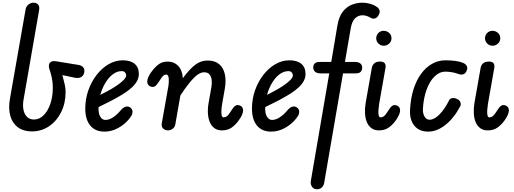

<svg xmlns="http://www.w3.org/2000/svg" viewBox="-20 -948 3740 1396"><path d="M212 7.5Q150.5 7.5 110.5 -22Q70.5 -51.5 55.2 -104.8Q40 -158 52 -228.5L166 -879Q170 -902 187.2 -915.2Q204.5 -928.5 223.5 -928.5Q245 -928.5 257 -915.2Q269 -902 264.5 -874.5L151.5 -225Q144 -183.5 150.5 -150.5Q157 -117.5 176.5 -98.2Q196 -79 227 -79Q266.5 -79 297.2 -109.8Q328 -140.5 346 -193.2Q364 -246 364 -311Q364 -350.5 356.2 -385.5Q348.5 -420.5 338 -449Q334 -460.5 335.8 -474.8Q337.5 -489 350 -498Q362.5 -507 390.5 -502L550.5 -476Q571.5 -472.5 582.5 -461.2Q593.5 -450 593.5 -433.5Q593.5 -403 572.5 -389.2Q551.5 -375.5 518.5 -384L433.5 -402Q444 -364.5 450.5 -334.5Q457 -304.5 457 -280Q457 -197.5 424.5 -132.5Q392 -67.5 336.5 -30Q281 7.5 212 7.5Z M740 9Q672.5 9 636.2 -35.2Q600 -79.5 600 -158.5Q600 -228 622.2 -291Q644.5 -354 682.5 -403.2Q720.5 -452.5 769.5 -481Q818.5 -509.5 872 -509.5Q929 -509.5 959.2 -483.8Q989.5 -458 989.5 -410Q989.5 -383 976.2 -358.8Q963 -334.5 940.2 -313.5Q917.5 -292.5 889.8 -274Q862 -255.5 832.5 -239.5Q806 -224 768 -205Q730 -186 696.5 -169.5Q696 -160.5 696.2 -152.5Q696.5 -144.5 697.5 -137Q699.5 -112 713 -94Q726.5 -76 746 -76Q772.5 -76 800.5 -94Q828.5 -112 853 -140.5Q874 -166.5 893.2 -172Q912.5 -177.5 927.5 -166Q936 -160.5 940.8 -149.8Q945.5 -139 942.2 -123.5Q939 -108 922 -87Q888 -44 839.5 -17.5Q791 9 740 9ZM709.5 -258Q727.5 -267.5 747.5 -278Q767.5 -288.5 786 -299Q818 -317.5 843 -335.8Q868 -354 882.8 -370.5Q897.5 -387 897.5 -400.5Q897.5 -411 889.2 -421Q881 -431 865.5 -431Q831 -431 800.2 -407.8Q769.5 -384.5 746 -345.2Q722.5 -306 709.5 -258Z M1200 0Q1181 0 1166.8 -13Q1152.5 -26 1156 -49.5L1204.5 -323.5Q1206.5 -335 1207.2 -349.2Q1208 -363.5 1207 -376.2Q1206 -389 1202 -397.2Q1198 -405.5 1190.5 -405.5Q1176.5 -405.5 1166.8 -397Q1157 -388.5 1147 -371.5L1132.5 -350Q1122 -333.5 1112.2 -324.8Q1102.5 -316 1091 -316Q1075 -316 1062.8 -326.2Q1050.5 -336.5 1050.5 -356.5Q1050.5 -367 1057.5 -385.2Q1064.5 -403.5 1081 -425.5Q1108 -462.5 1137 -482.8Q1166 -503 1208.5 -499.5Q1237.5 -498 1259.8 -482.5Q1282 -467 1294.8 -440.8Q1307.5 -414.5 1309 -379Q1357.5 -445 1398.8 -476.5Q1440 -508 1489.5 -508Q1541.5 -508 1572.8 -482Q1604 -456 1614.5 -409.8Q1625 -363.5 1614.5 -302.5L1594.5 -188Q1591 -166.5 1589.8 -145Q1588.5 -123.5 1592 -109Q1595.5 -94.5 1606 -94.5Q1618.5 -94.5 1629.8 -103Q1641 -111.5 1651.5 -128.5L1666 -150Q1676 -166.5 1686 -175.2Q1696 -184 1707 -184Q1723.5 -184 1735.5 -174Q1747.5 -164 1747.5 -143.5Q1747.5 -133 1740.5 -115Q1733.5 -97 1717 -74.5Q1690.5 -37.5 1662 -18.8Q1633.5 0 1593.5 0Q1561 0 1539.5 -15.8Q1518 -31.5 1506 -59Q1494 -86.5 1491.8 -122.5Q1489.5 -158.5 1496.5 -198.5L1517 -314Q1522 -342 1519 -366.8Q1516 -391.5 1503 -407Q1490 -422.5 1464.5 -422.5Q1428.5 -422.5 1386.8 -379Q1345 -335.5 1291.5 -254L1255 -45Q1251 -22.5 1234.8 -11.2Q1218.5 0 1200 0Z M1952 9Q1884.5 9 1848.2 -35.2Q1812 -79.5 1812 -158.5Q1812 -228 1834.2 -291Q1856.5 -354 1894.5 -403.2Q1932.5 -452.5 1981.5 -481Q2030.5 -509.5 2084 -509.5Q2141 -509.5 2171.2 -483.8Q2201.5 -458 2201.5 -410Q2201.5 -383 2188.2 -358.8Q2175 -334.5 2152.2 -313.5Q2129.5 -292.5 2101.8 -274Q2074 -255.5 2044.5 -239.5Q2018 -224 1980 -205Q1942 -186 1908.5 -169.5Q1908 -160.5 1908.2 -152.5Q1908.5 -144.5 1909.5 -137Q1911.5 -112 1925 -94Q1938.5 -76 1958 -76Q1984.5 -76 2012.5 -94Q2040.5 -112 2065 -140.5Q2086 -166.5 2105.2 -172Q2124.5 -177.5 2139.5 -166Q2148 -160.5 2152.8 -149.8Q2157.5 -139 2154.2 -123.5Q2151 -108 2134 -87Q2100 -44 2051.5 -17.5Q2003 9 1952 9ZM1921.5 -258Q1939.5 -267.5 1959.5 -278Q1979.5 -288.5 1998 -299Q2030 -317.5 2055 -335.8Q2080 -354 2094.8 -370.5Q2109.5 -387 2109.5 -400.5Q2109.5 -411 2101.2 -421Q2093 -431 2077.5 -431Q2043 -431 2012.2 -407.8Q1981.5 -384.5 1958 -345.2Q1934.5 -306 1921.5 -258Z M2285.5 428Q2267 428 2256.2 418.5Q2245.5 409 2241.5 395.8Q2237.5 382.5 2239.5 370.5L2374 -414.5H2309.5Q2284.5 -414.5 2271 -426.5Q2257.5 -438.5 2257.5 -457Q2257.5 -475 2268 -486.2Q2278.5 -497.5 2303.5 -497.5H2388.5L2433 -761.5Q2444 -826.5 2472.2 -862.8Q2500.5 -899 2538.2 -913.8Q2576 -928.5 2616.5 -928.5Q2643 -928.5 2671 -920.5Q2699 -912.5 2720.5 -897.5Q2733.5 -889 2739 -874.2Q2744.5 -859.5 2733.5 -839Q2721 -816.5 2704 -813.5Q2687 -810.5 2678 -817Q2666.5 -824.5 2649.8 -830.8Q2633 -837 2615.5 -837Q2585.5 -837 2562 -815.2Q2538.5 -793.5 2529.5 -739L2488 -497.5H2561.5Q2587.5 -497.5 2600.5 -486Q2613.5 -474.5 2613.5 -457Q2613.5 -437.5 2602.5 -426Q2591.5 -414.5 2567.5 -414.5H2474L2337 382Q2334.5 400 2321 414Q2307.5 428 2285.5 428Z M2770 -615.5Q2747.5 -615.5 2731.5 -631.5Q2715.5 -647.5 2715.5 -670Q2715.5 -692 2731 -708Q2746.5 -724 2770 -724Q2792 -724 2809.2 -709Q2826.5 -694 2826.5 -670Q2826.5 -647.5 2810 -631.5Q2793.5 -615.5 2770 -615.5ZM2735 0Q2702.5 0 2680.8 -16Q2659 -32 2647.5 -59.8Q2636 -87.5 2634 -123.2Q2632 -159 2638.5 -199L2683.5 -454.5Q2685 -465 2691.2 -475.8Q2697.5 -486.5 2710.2 -493.5Q2723 -500.5 2744 -500.5Q2767.5 -500.5 2777.2 -488.2Q2787 -476 2782.5 -452.5L2736.5 -191.5Q2733 -168.5 2731.5 -146Q2730 -123.5 2733.5 -109Q2737 -94.5 2747 -94.5Q2760 -94.5 2771.2 -103Q2782.5 -111.5 2793 -128.5L2807.5 -150Q2817.5 -166.5 2827.5 -175.2Q2837.5 -184 2849 -184Q2865 -184 2877 -174Q2889 -164 2889 -143.5Q2889 -133 2882 -115Q2875 -97 2859 -74.5Q2832.5 -37.5 2803.8 -18.8Q2775 0 2735 0Z M3093.5 9Q3027.5 9 2992.2 -34.8Q2957 -78.5 2961.5 -151.5Q2965.5 -231 2986 -296.8Q3006.5 -362.5 3040.8 -410Q3075 -457.5 3120.5 -483.5Q3166 -509.5 3219 -509.5Q3256 -509.5 3289.2 -505.2Q3322.5 -501 3346 -491Q3356.5 -487.5 3365.2 -479.5Q3374 -471.5 3376.8 -459.8Q3379.5 -448 3372 -431.5Q3363.5 -412.5 3347.5 -407.5Q3331.5 -402.5 3310.5 -411Q3289.5 -419 3264.8 -423Q3240 -427 3219 -427Q3175 -427 3139.5 -392Q3104 -357 3081.8 -296.5Q3059.5 -236 3055 -158Q3053 -125 3066.2 -101.2Q3079.5 -77.5 3103.5 -77.5Q3137.5 -77.5 3175.8 -116.2Q3214 -155 3246 -220Q3252 -232 3268.8 -234.8Q3285.5 -237.5 3305.5 -227Q3324 -218 3328.2 -202.2Q3332.5 -186.5 3327 -177Q3282 -90.5 3219.8 -40.8Q3157.5 9 3093.5 9Z M3561 -615.5Q3538.5 -615.5 3522.5 -631.5Q3506.5 -647.5 3506.5 -670Q3506.5 -692 3522 -708Q3537.5 -724 3561 -724Q3583 -724 3600.2 -709Q3617.5 -694 3617.5 -670Q3617.5 -647.5 3601 -631.5Q3584.5 -615.5 3561 -615.5ZM3526 0Q3493.5 0 3471.8 -16Q3450 -32 3438.5 -59.8Q3427 -87.5 3425 -123.2Q3423 -159 3429.5 -199L3474.5 -454.5Q3476 -465 3482.2 -475.8Q3488.5 -486.5 3501.2 -493.5Q3514 -500.5 3535 -500.5Q3558.5 -500.5 3568.2 -488.2Q3578 -476 3573.5 -452.5L3527.5 -191.5Q3524 -168.5 3522.5 -146Q3521 -123.5 3524.5 -109Q3528 -94.5 3538 -94.5Q3551 -94.5 3562.2 -103Q3573.5 -111.5 3584 -128.5L3598.5 -150Q3608.5 -166.5 3618.5 -175.2Q3628.5 -184 3640 -184Q3656 -184 3668 -174Q3680 -164 3680 -143.5Q3680 -133 3673 -115Q3666 -97 3650 -74.5Q3623.5 -37.5 3594.8 -18.8Q3566 0 3526 0Z"/></svg>

Font: Edu AU VIC WA NT Pre Medium
Style: Regular
Weight: 500
Designer: Tina and Corey Anderson, Eben Sorkin, Mirko Velimirovic
Foundry: Google for Education
Version: Version 1.001